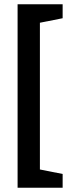

<svg xmlns="http://www.w3.org/2000/svg" viewBox="-20 -724 312 895"><path d="M62 -704H272V-639L166 -618V66L272 87V151H62Z"/></svg>

Font: Faustina VF Beta
Style: Regular
Weight: 400
Designer: Alfonso Garcia
Foundry: Omnibus-Type
Version: Version 1.006